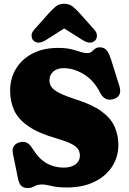

<svg xmlns="http://www.w3.org/2000/svg" viewBox="-20 -960 668 996"><path d="M327 12.5Q277.5 12.5 247.2 4.8Q217 -3 198.5 -3Q173.5 -3 158.5 6.2Q143.5 15.5 123.5 15.5Q101 15.5 89.5 3.2Q78 -9 72.5 -37.5L46.5 -166Q42.5 -186 51.2 -200.8Q60 -215.5 80.5 -221.5Q101.5 -227.5 117.8 -220.2Q134 -213 149.5 -188Q182.5 -135 222.2 -112.8Q262 -90.5 310.5 -90.5Q349 -90.5 371.8 -107.5Q394.5 -124.5 394.5 -152.5Q394.5 -171.5 385.2 -186Q376 -200.5 350.2 -213.8Q324.5 -227 275.5 -241.5Q181.5 -268 128.5 -304.2Q75.5 -340.5 54 -386.5Q32.5 -432.5 32.5 -489Q32.5 -553 62.8 -603.2Q93 -653.5 149 -682.5Q205 -711.5 282 -711.5Q321.5 -711.5 349 -704.8Q376.5 -698 396.2 -691.2Q416 -684.5 433 -684.5Q447 -684.5 455.5 -692Q464 -699.5 473 -707Q482 -714.5 498.5 -714.5Q519.5 -714.5 532.8 -699.5Q546 -684.5 558.5 -644L599.5 -513Q616 -458 565 -445Q522.5 -434 499.5 -479Q466.5 -544 414.2 -575.2Q362 -606.5 311 -606.5Q275.5 -606.5 256 -588.5Q236.5 -570.5 236.5 -544Q236.5 -523.5 248 -507.8Q259.5 -492 288.8 -477.2Q318 -462.5 371 -445Q457 -418.5 505.8 -383Q554.5 -347.5 574.2 -303.5Q594 -259.5 594 -208Q594 -146.5 562 -96.5Q530 -46.5 470 -17Q410 12.5 327 12.5ZM218.5 -752.5Q178 -727 154 -749Q145 -757.5 143.8 -773.8Q142.5 -790 158.5 -807.5L232 -890Q252.5 -912.5 269.5 -926.5Q286.5 -940.5 313 -940.5Q339.5 -940.5 356.8 -926.5Q374 -912.5 394.5 -890L468 -807.5Q484 -790 482.8 -773.8Q481.5 -757.5 472.5 -749Q448.5 -727 408 -752.5L313 -812.5Z"/></svg>

Font: Fraunces 72pt S100 Black
Style: Regular
Weight: 900
Version: Version 1.000; ttfautohint (v1.8.3)